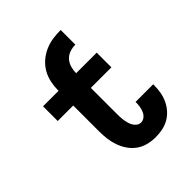

<svg xmlns="http://www.w3.org/2000/svg" viewBox="-208 -879 1017 1017"><g transform="rotate(-45 300.0 -371.0)"><path d="M370 8Q341 8 313 1Q285 -6 261.5 -22.5Q238 -39 221.5 -63Q205 -87 195.5 -114Q186 -141 182.5 -169.5Q179 -198 179 -226V-420H63V-530H179Q179 -561 185 -591Q191 -621 206 -648Q221 -675 244.5 -695.5Q268 -716 296 -728.5Q324 -741 354 -745.5Q384 -750 415 -750V-640Q393 -640 372.5 -633Q352 -626 337.5 -610Q323 -594 317 -573Q311 -552 311 -530H465V-420H311V-226Q311 -214 311.5 -201Q312 -188 314 -175.5Q316 -163 319.5 -151Q323 -139 329.5 -128Q336 -117 346.5 -109.5Q357 -102 370 -102Q385 -102 397 -112Q409 -122 415 -136Q421 -150 423.5 -165Q426 -180 426 -195Q426 -196 426 -197.5Q426 -199 426 -200H558Q558 -198 558 -195Q558 -192 558 -189Q558 -163 553 -137.5Q548 -112 537 -89Q526 -66 508.5 -46.5Q491 -27 468.5 -14.5Q446 -2 420.5 3Q395 8 370 8Z"/></g></svg>

Font: Iosevka Slab XBdEx
Style: Regular
Weight: 800
Width: 7
Monospace: yes
Designer: Belleve Invis
Foundry: Belleve Invis
Version: Version 11.1.0; ttfautohint (v1.8.3)